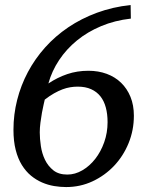

<svg xmlns="http://www.w3.org/2000/svg" viewBox="-20 -737 596 773"><path d="M413.1 -245.1Q413.1 -277.8 406 -304.2Q398.9 -330.6 384.3 -349.1Q369.6 -367.7 346.9 -377.9Q324.2 -388.2 293 -388.2Q277.8 -388.2 262.7 -385.7Q247.6 -383.3 231.4 -377.2Q215.3 -371.1 197.5 -361.1Q179.7 -351.1 160.2 -335.9Q159.2 -331.1 155.8 -316.7Q152.3 -302.2 148.9 -283.2Q145.5 -264.2 142.8 -243.2Q140.1 -222.2 140.1 -204.1Q140.1 -178.7 144.5 -148.9Q148.9 -119.1 161.1 -93.8Q173.3 -68.4 194.8 -51.3Q216.3 -34.2 251 -34.2Q282.2 -34.2 311.5 -51.3Q340.8 -68.4 363.5 -97.4Q386.2 -126.5 399.7 -164.8Q413.1 -203.1 413.1 -245.1ZM519 -271Q519 -212.9 497.8 -160.9Q476.6 -108.9 439.5 -69.6Q402.3 -30.3 352.8 -7.1Q303.2 16.1 246.1 16.1Q222.7 16.1 197.8 12Q172.9 7.8 149.2 -2.4Q125.5 -12.7 104.7 -29.8Q84 -46.9 68.1 -72.5Q52.2 -98.1 43.2 -133.3Q34.2 -168.5 34.2 -214.8Q34.2 -275.9 49.1 -334.7Q64 -393.6 92.3 -446.8Q120.6 -500 161.6 -545.9Q202.6 -591.8 255.1 -627.2Q307.6 -662.6 370.6 -685.8Q433.6 -709 505.9 -716.8L506.8 -662.1Q441.9 -654.8 387.2 -631.8Q332.5 -608.9 290 -574.2Q247.6 -539.6 218 -495.1Q188.5 -450.7 174.8 -400.9Q211.4 -425.3 251 -438.7Q290.5 -452.1 335.9 -452.1Q376 -452.1 409.7 -439.7Q443.4 -427.2 467.5 -403.8Q491.7 -380.4 505.4 -346.9Q519 -313.5 519 -271Z"/></svg>

Font: Charis SIL Phon
Style: Italic
Weight: 400
Italic angle: -11°
Foundry: SIL International
Version: Version 5.000